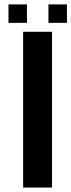

<svg xmlns="http://www.w3.org/2000/svg" viewBox="-20 -843 321 863"><path d="M18.1 0ZM18.1 0ZM280.8 -740.2ZM18.1 -823.2H101.1V-740.2H18.1ZM197.8 -823.2H280.8V-740.2H197.8ZM213.9 -700.2V0H84V-700.2Z"/></svg>

Font: Pfennig
Style: Bold
Weight: 700
Version: Version 20120410 ; ttfautohint (v0.8)